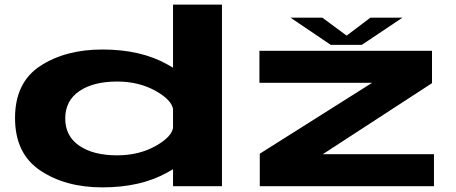

<svg xmlns="http://www.w3.org/2000/svg" viewBox="-20 -805 1972 830"><path d="M728 0V-73.5Q716 -66.5 702.5 -59Q588 5 422.5 5Q263 5 154 -68Q45 -141 45 -294.8Q45 -448.5 154 -519.8Q263 -591 422.5 -591Q588 -591 702.5 -527Q716 -519.5 728 -512.5V-785H939.5V0ZM728 -252V-334Q721 -373 655.5 -410.5Q582 -452.5 486.5 -452.5Q383.5 -452.5 322.8 -411Q262 -369.5 262 -293Q262 -216.5 322.8 -175Q383.5 -133.5 486.5 -133.5Q582 -133.5 655.5 -175.5Q721 -213 728 -252ZM1103 0V-140.5L1588.5 -447H1101.5V-585.5H1847.5V-445.5L1375.5 -138.5H1856V0ZM1410 -611 1236 -728.5H1373.5L1478.5 -651L1581 -728.5H1719.5L1544 -611Z"/></svg>

Font: Anybody UltraExpanded Regular
Style: Bold
Weight: 700
Width: 9
Designer: Tyler Finck
Foundry: Etcetera Type Company
Version: Version 1.010; ttfautohint (v1.8.3) -l 8 -r 50 -G 200 -x 14 